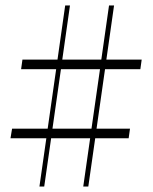

<svg xmlns="http://www.w3.org/2000/svg" viewBox="-20 -686 561 706"><path d="M380.9 -666H399.4L371.1 -466.8H501L496.1 -431.6H366.2L335 -212.9H458L453.1 -177.7H330.1L304.7 0H286.1L311.5 -177.7H168L142.6 0H125L150.4 -177.7H18.6L24.4 -212.9H155.3L186.5 -431.6H57.6L62.5 -466.8H191.4L219.7 -666H237.3L209 -466.8H352.5ZM204.1 -431.6 172.9 -212.9H316.4L347.7 -431.6Z"/></svg>

Font: Elaris
Style: Regular
Weight: 500
Version: Version 1.0